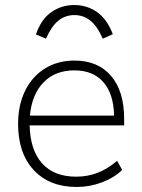

<svg xmlns="http://www.w3.org/2000/svg" viewBox="-20 -737 564 764"><path d="M474 -238H98Q100 -140 147.5 -87Q195 -34 283 -34Q328 -34 367.5 -49Q407 -64 446 -97L466 -61Q435 -30 386 -11.5Q337 7 285 7Q177 7 114.5 -60Q52 -127 52 -244Q52 -319 80 -376Q108 -433 159 -464.5Q210 -496 276 -496Q370 -496 422 -435Q474 -374 474 -264ZM99 -277H434Q432 -364 391 -410.5Q350 -457 276 -457Q200 -457 153.5 -409.5Q107 -362 99 -277ZM429 -601 389 -583Q367 -633 339.5 -655Q312 -677 276 -677Q240 -677 212.5 -655Q185 -633 163 -583L123 -600Q144 -661 184.5 -689Q225 -717 276 -717Q326 -717 366 -689Q406 -661 429 -601Z"/></svg>

Font: wassup Sans
Style: Light
Weight: 200
Version: Version 2.001